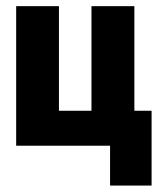

<svg xmlns="http://www.w3.org/2000/svg" viewBox="-20 -466 505 614"><path d="M332 127.4H464.8V-111.8H409.7V-446.3H272.5V-111.8H168.5V-446.3H31.7V0H332Z"/></svg>

Font: Roboto Flex Super Cond Bold
Style: Regular
Weight: 700
Width: 3
Designer: Berlow after Robertson
Foundry: Google
Version: Version 3.000